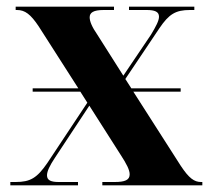

<svg xmlns="http://www.w3.org/2000/svg" viewBox="-20 -556 633 576"><path d="M11 0H214V-10H156C133 -10 121 -15 121 -30C121 -42 129 -59 145 -83L248 -239L341 -93C360 -64 369 -46 369 -33C369 -16 355 -10 324 -10H287V0H587V-10H583C563 -10 547 -21 522 -59L380 -281H522V-291H374L356 -319L458 -471C487 -514 507 -526 550 -526H563V-536H367V-526H420C444 -526 457 -521 457 -506C457 -494 448 -477 433 -452L350 -329L272 -452C256 -475 249 -492 249 -504C249 -518 260 -526 291 -526H322V-536H27V-526H31C55 -526 72 -513 96 -477L215 -291H78V-281H221L242 -248L122 -67C91 -22 71 -10 27 -10H11Z"/></svg>

Font: Noto Serif Display Condensed ExtraBold
Style: Regular
Weight: 800
Width: 3
Designer: Monotype Design Team
Foundry: Monotype Imaging Inc.
Version: Version 2.009